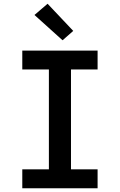

<svg xmlns="http://www.w3.org/2000/svg" viewBox="-20 -1005 640 1025"><path d="M99 0V-101H241V-634H99V-735H501V-634H359V-101H501V0ZM314 -790 164 -925 234 -985 371 -840Z"/></svg>

Font: Iosevka Fixed Extended
Style: Bold
Weight: 700
Width: 7
Monospace: yes
Designer: Belleve Invis
Foundry: Belleve Invis
Version: Version 24.1.1; ttfautohint (v1.8.4)